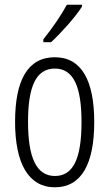

<svg xmlns="http://www.w3.org/2000/svg" viewBox="-20 -785 464 815"><path d="M328 -757V-765H264C237 -716 206 -671 164 -618V-606H197C237 -643 299 -711 328 -757ZM380 -267C380 -443 326 -542 213 -542C98 -542 44 -445 44 -268C44 -91 101 10 213 10C326 10 380 -90 380 -267ZM99 -268C99 -416 132 -494 213 -494C294 -494 326 -413 326 -267C326 -112 291 -38 213 -38C134 -38 99 -117 99 -268Z"/></svg>

Font: Noto Sans Georgian ExtraCondensed Light
Style: Regular
Weight: 300
Width: 2
Designer: Monotype Design Team, Akaki Razmadze
Foundry: Google LLC
Version: Version 2.005